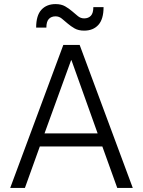

<svg xmlns="http://www.w3.org/2000/svg" viewBox="-20 -920 700 940"><path d="M290 -700H370L630 0H554L481 -203H175L102 0H30ZM458 -267 330 -625H328L198 -267ZM392 -770Q364 -770 345 -781Q326 -792 311 -805Q296 -818 282.5 -829Q269 -840 252 -840Q231 -840 219 -827Q207 -814 207 -785H157Q157 -844 182.5 -872Q208 -900 252 -900Q280 -900 299 -889Q318 -878 333 -865Q348 -852 361.5 -841Q375 -830 392 -830Q413 -830 425 -843Q437 -856 437 -885H487Q487 -826 461.5 -798Q436 -770 392 -770Z"/></svg>

Font: PT Root UI
Style: Regular
Weight: 400
Designer: Vitaly Kuzmin
Foundry: ParaType Ltd.
Version: Version 2.001G